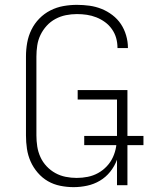

<svg xmlns="http://www.w3.org/2000/svg" viewBox="-20 -763 640 791"><path d="M283 8Q256 8 228.5 2.5Q201 -3 177.5 -16.5Q154 -30 135.5 -51.5Q117 -73 106 -98Q95 -123 91 -150Q87 -177 87 -205V-530Q87 -559 92 -587Q97 -615 109.5 -640.5Q122 -666 142 -686.5Q162 -707 187.5 -720Q213 -733 241 -738Q269 -743 297 -743Q323 -743 348.5 -739.5Q374 -736 398 -726.5Q422 -717 443 -701Q464 -685 478 -664Q492 -643 499.5 -617.5Q507 -592 507 -567V-565H464V-566Q464 -587 458.5 -606.5Q453 -626 441 -643Q429 -660 412.5 -672Q396 -684 377 -691.5Q358 -699 338 -702Q318 -705 297 -705Q274 -705 251.5 -700.5Q229 -696 208.5 -685Q188 -674 172.5 -657Q157 -640 147 -619.5Q137 -599 133.5 -576Q130 -553 130 -530V-205Q130 -182 133.5 -159.5Q137 -137 146.5 -116Q156 -95 172 -78Q188 -61 208 -50Q228 -39 250.5 -34.5Q273 -30 296 -30Q319 -30 341.5 -34.5Q364 -39 384 -50Q404 -61 420 -78Q436 -95 445.5 -116Q455 -137 458.5 -159.5Q462 -182 462 -205V-353H300V-392H505V0H462V-105Q452 -78 434 -55.5Q416 -33 391.5 -18.5Q367 -4 339 2Q311 8 283 8ZM571 -165H327V-203H571Z"/></svg>

Font: Iosevka Aile Extralight
Style: Regular
Weight: 200
Designer: Belleve Invis
Foundry: Belleve Invis
Version: Version 31.1.0; ttfautohint (v1.8.4)